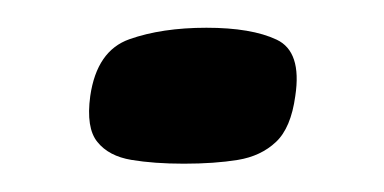

<svg xmlns="http://www.w3.org/2000/svg" viewBox="-20 -302 274 137"><path d="M44.4 -233.5Q49.1 -265.8 72.3 -274Q95.5 -282.2 127.3 -282.2Q159.4 -282.2 177.4 -273.7Q195.5 -265.2 190.7 -233.5Q187.6 -210.7 176.9 -200.7Q166.2 -190.6 149.7 -187.9Q133.1 -185.2 111.2 -185.2Q90 -185.2 73.8 -187.9Q57.6 -190.6 49.5 -200.7Q41.3 -210.7 44.4 -233.5Z"/></svg>

Font: Genos Thin
Style: Italic
Weight: 100
Italic angle: -8°
Designer: Robert E. Leuschke
Foundry: Robert E. Leuschke
Version: Version 1.010